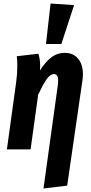

<svg xmlns="http://www.w3.org/2000/svg" viewBox="-20 -845 514 1086"><path d="M308 -370Q309 -377 309 -390Q309 -426 285 -426Q264 -426 243.5 -396.5Q223 -367 196 -310L153 0H19L71 -377Q78 -427 78 -469Q78 -502 75 -527L197 -541Q207 -511 207 -472Q207 -456 206 -446Q235 -493 269 -519.5Q303 -546 347 -546Q394 -546 421.5 -513.5Q449 -481 449 -424Q449 -408 446 -388L360 205L226 221ZM266 -825 399 -816 327 -596H240Z"/></svg>

Font: Fira Sans Extra Condensed SemiBold
Style: Italic
Weight: 600
Width: 3
Italic angle: -8°
Designer: Carrois Corporate & Edenspiekermann AG
Foundry: Carrois Corporate GbR & Edenspiekermann AG
Version: Version 4.203